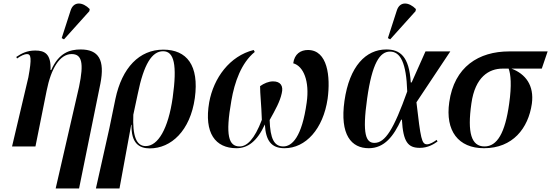

<svg xmlns="http://www.w3.org/2000/svg" viewBox="-20 -826 3109 1083"><path d="M341 -604 484 -763 486 -775C447 -815 395 -821 378 -766L328 -611ZM294 237H426L546 -353C573 -489 536 -547 435 -547C375 -547 312 -529 269 -431H265C269 -523 231 -541 179 -541C132 -541 102 -525 72 -505L76 -496C98 -512 119 -521 132 -521C155 -521 160 -499 140 -390L48 0H180L243 -314C268 -440 317 -521 384 -521C442 -521 454 -471 426 -337Z M521 237H654L720 -122H722C719 -17 766 11 825 11C945 11 1053 -88 1079 -273C1104 -457 1034 -546 901 -546C766 -546 668 -444 631 -268L597 -103ZM802 -2C749 -2 727 -58 732 -179L757 -296C791 -464 837 -537 900 -537C962 -537 980 -461 954 -275C929 -99 871 -2 802 -2Z M1314 10C1377 10 1430 -28 1474 -124C1479 -33 1510 10 1585 10C1704 10 1803 -98 1828 -269C1845 -394 1828 -544 1717 -544C1676 -544 1641 -522 1634 -469C1692 -453 1727 -368 1710 -248C1683 -52 1627 0 1578 0C1527 0 1504 -43 1501 -149C1534 -208 1559 -253 1569 -299C1580 -342 1562 -367 1520 -367C1496 -367 1469 -356 1447 -340C1447 -295 1454 -240 1457 -150C1415 -39 1372 0 1332 0C1270 0 1250 -61 1285 -258C1303 -363 1341 -471 1417 -533L1411 -544C1275 -510 1185 -386 1160 -249C1130 -75 1195 10 1314 10Z M2181 -604 2324 -763 2326 -775C2287 -815 2235 -821 2218 -766L2168 -611ZM2060 10C2149 10 2201 -59 2243 -151H2247C2254 -24 2282 8 2348 8C2393 8 2426 -12 2448 -28L2443 -37C2428 -26 2405 -12 2389 -12C2358 -12 2353 -44 2329 -249L2520 -536H2380L2302 -361H2297C2288 -510 2235 -547 2159 -547C2044 -547 1951 -453 1923 -257C1896 -65 1962 10 2060 10ZM2092 -20C2045 -20 2022 -67 2051 -271C2079 -469 2122 -535 2180 -535C2238 -535 2272 -473 2277 -310C2201 -97 2153 -20 2092 -20Z M2710 10C2872 10 2960 -102 2980 -241C2994 -345 2944 -409 2865 -439H3036L3069 -536H2852C2681 -536 2542 -450 2514 -249C2491 -88 2565 10 2710 10ZM2713 0C2639 0 2615 -76 2639 -243C2660 -392 2738 -439 2815 -439H2849C2861 -407 2867 -346 2852 -241C2829 -75 2784 0 2713 0Z"/></svg>

Font: Noto Serif Display SemiCondensed SemiBold
Style: Italic
Weight: 600
Width: 4
Italic angle: -12°
Designer: Monotype Design Team
Foundry: Monotype Imaging Inc.
Version: Version 2.009